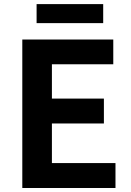

<svg xmlns="http://www.w3.org/2000/svg" viewBox="-20 -938 655 958"><path d="M91.3 0V-740.8H545.2V-617.3H239V-446.1H498.4V-321.9H239V-124.3H556.2V0ZM162.6 -822.6V-917.5H494.9V-822.6Z"/></svg>

Font: Noto Sans SC Thin
Style: Regular
Weight: 100
Designer: Ryoko NISHIZUKA 西塚涼子 (kana, bopomofo & ideographs); Paul D. Hunt (Latin, Greek & Cyrillic); Sandoll Communications 산돌커뮤니
Foundry: Adobe
Version: Version 2.004-H2;hotconv 1.0.118;makeotfexe 2.5.65603